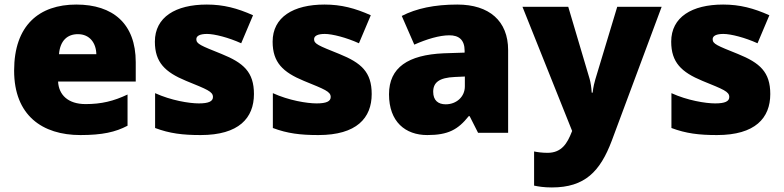

<svg xmlns="http://www.w3.org/2000/svg" viewBox="-20 -634 3442 843"><path d="M315 -614C152 -614 42 -523 42 -324C42 -127 166 -41 333 -41C429 -41 487 -54 540 -82V-219C479 -190 425 -177 356 -177C278 -177 238 -218 235 -276H576V-361C576 -530 476 -614 315 -614ZM322 -484C374 -484 402 -445 403 -396H239C244 -457 277 -484 322 -484Z M1095 -221C1095 -318 1049 -358 953 -397C861 -434 842 -441 842 -462C842 -477 859 -485 889 -485C922 -485 984 -469 1039 -444L1091 -567C1022 -598 961 -614 888 -614C751 -614 660 -559 660 -451C660 -360 705 -317 797 -279C890 -241 915 -232 915 -208C915 -189 896 -180 853 -180C811 -180 731 -193 661 -225V-72C725 -48 782 -41 861 -41C1029 -41 1095 -116 1095 -221Z M1612 -221C1612 -318 1566 -358 1470 -397C1378 -434 1359 -441 1359 -462C1359 -477 1376 -485 1406 -485C1439 -485 1501 -469 1556 -444L1608 -567C1539 -598 1478 -614 1405 -614C1268 -614 1177 -559 1177 -451C1177 -360 1222 -317 1314 -279C1407 -241 1432 -232 1432 -208C1432 -189 1413 -180 1370 -180C1328 -180 1248 -193 1178 -225V-72C1242 -48 1299 -41 1378 -41C1546 -41 1612 -116 1612 -221Z M1988 -614C1888 -614 1808 -597 1744 -564L1799 -438C1853 -462 1909 -479 1953 -479C1994 -479 2020 -460 2020 -411V-403L1928 -400C1772 -393 1688 -338 1688 -220C1688 -99 1760 -41 1856 -41C1948 -41 1991 -65 2038 -124H2042L2079 -51H2211V-414C2211 -542 2128 -614 1988 -614ZM1977 -296 2021 -298V-255C2021 -208 1983 -176 1937 -176C1904 -176 1882 -193 1882 -231C1882 -271 1907 -293 1977 -296Z M2274 -604 2492 -59 2490 -54C2471 -6 2447 37 2384 37C2361 37 2339 34 2325 31V181C2344 185 2368 189 2403 189C2548 189 2615 119 2666 -16L2885 -604H2690L2594 -286C2590 -273 2585 -253 2582 -227H2578C2577 -248 2573 -273 2569 -287L2475 -604Z M3362 -221C3362 -318 3316 -358 3220 -397C3128 -434 3109 -441 3109 -462C3109 -477 3126 -485 3156 -485C3189 -485 3251 -469 3306 -444L3358 -567C3289 -598 3228 -614 3155 -614C3018 -614 2927 -559 2927 -451C2927 -360 2972 -317 3064 -279C3157 -241 3182 -232 3182 -208C3182 -189 3163 -180 3120 -180C3078 -180 2998 -193 2928 -225V-72C2992 -48 3049 -41 3128 -41C3296 -41 3362 -116 3362 -221Z"/></svg>

Font: Noto Sans Tamil UI Black
Style: Regular
Weight: 900
Designer: Jelle Bosma - Monotype Design Team
Foundry: Monotype Imaging Inc.
Version: Version 2.004